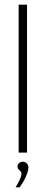

<svg xmlns="http://www.w3.org/2000/svg" viewBox="-20 -655 196 824"><path d="M60 0V-635H96V0ZM47 149Q57 132 64.5 116.5Q72 101 72 90Q72 84 68 80Q64 76 59.5 71.5Q55 67 55 59Q55 51 62 45Q69 39 77 39Q88 39 95 46.5Q102 54 102 64Q102 74 96.5 89.5Q91 105 82.5 120.5Q74 136 64 149Z"/></svg>

Font: Alumni Sans ExtraLight
Style: Regular
Weight: 250
Version: Version 1.018